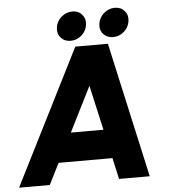

<svg xmlns="http://www.w3.org/2000/svg" viewBox="-89 -936 905 991"><g transform="rotate(-5 364.0 -441.0)"><path d="M322 -700H491L646.5 0H487.5L463 -110H184L128.5 0H-30.5ZM260.5 -260H429.5L377 -492ZM301.5 -732Q269.5 -732 250.5 -753.5Q231.5 -775 236 -807Q240.5 -838.5 265.5 -860.2Q290.5 -882 322.5 -882Q354 -882 372.8 -860.2Q391.5 -838.5 387 -807Q382.5 -775 357.8 -753.5Q333 -732 301.5 -732ZM521.5 -732Q489.5 -732 470.5 -753.5Q451.5 -775 456 -807Q460.5 -838.5 485.5 -860.2Q510.5 -882 542.5 -882Q574 -882 592.8 -860.2Q611.5 -838.5 607 -807Q602.5 -775 577.8 -753.5Q553 -732 521.5 -732Z"/></g></svg>

Font: Urbanist Black
Style: Italic
Weight: 900
Italic angle: -8°
Designer: Corey Hu
Foundry: Corey Hu
Version: Version 1.330; ttfautohint (v1.8.4.7-5d5b)